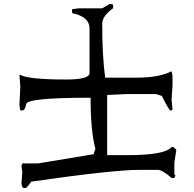

<svg xmlns="http://www.w3.org/2000/svg" viewBox="-20 -1214 1030 1019"><path d="M564.5 -1194.3 580.1 -1189.5V-1169.9Q522.5 -1128.9 522.5 -1087.9Q522.5 -918 538.1 -801.8H704.1Q825.2 -801.8 890.6 -835.9L895.5 -811.5V-758.8L890.6 -685.5L895.5 -632.8L890.6 -627.9H884.8Q877 -627.9 838.9 -705.1L807.6 -714.8H652.3L548.8 -710V-390.6H657.2Q854.5 -390.6 890.6 -433.6H900.4L916 -418.9L905.3 -351.6V-288.1L911.1 -283.2L905.3 -269.5H890.6Q841.8 -312.5 817.4 -312.5H719.7Q580.1 -312.5 145.5 -250Q123 -215.8 114.3 -215.8H108.4Q96.7 -215.8 93.8 -240.2L98.6 -302.7L93.8 -332L98.6 -346.7H181.6L476.6 -395.5L486.3 -423.8Q460.9 -517.6 460.9 -695.3H455.1Q119.1 -695.3 119.1 -661.1Q112.3 -627.9 98.6 -627.9H87.9L83 -656.2L87.9 -753.9L83 -816.4H87.9Q131.8 -792 331.1 -792Q455.1 -792 455.1 -826.2V-1063.5Q455.1 -1120.1 377.9 -1140.6Q362.3 -1140.6 362.3 -1150.4V-1165L398.4 -1169.9H522.5Z"/></svg>

Font: EG Dragon Caps 
Style: Regular
Weight: 400
Designer: Bill Roach / W.K. Roach
Version: Version 1.00 April 18, 2012, initial release